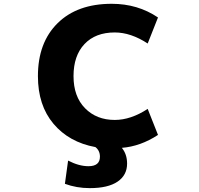

<svg xmlns="http://www.w3.org/2000/svg" viewBox="-20 -762 1040 1001"><path d="M615.2 8.8Q642.6 42 642.6 90.8Q642.6 151.4 592.8 185.1Q543 218.8 448.2 218.8Q378.9 218.8 318.4 196.3L335 75.2Q391.6 104.5 441.4 104.5Q501 104.5 501 54.7Q501 23.4 477.5 4.9Q339.8 -20.5 258.8 -116.7Q177.7 -212.9 177.7 -365.2Q177.7 -540 280.3 -641.1Q382.8 -742.2 562.5 -742.2Q698.2 -742.2 803.7 -670.9L750 -535.2Q662.1 -592.8 578.1 -592.8Q477.5 -592.8 420.4 -532.2Q363.3 -471.7 363.3 -365.2Q363.3 -258.8 423.3 -197.8Q483.4 -136.7 578.1 -136.7Q662.1 -136.7 750 -194.3L803.7 -58.6Q712.9 1 615.2 8.8Z"/></svg>

Font: GenEi Gothic M Heavy
Style: Regular
Weight: 800
Designer: o_tamon (Modified); [Source Han Sans]
Ryoko NISHIZUKA  (kana & ideographs); Paul D. Hunt (Latin, Greek & Cyrillic); Wenl
Version: Version 1.1a;Original Version 1.004